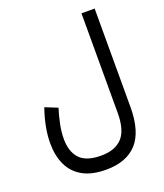

<svg xmlns="http://www.w3.org/2000/svg" viewBox="-163 -779 966 1130"><g transform="rotate(-20 320.0 -214.5)"><path d="M565.4 -56.6Q565.4 97.7 499.5 169.9Q433.6 242.2 307.1 242.2Q216.3 242.2 159.2 209.7Q102.1 177.2 75.2 119.1Q48.3 61 48.3 -15.6Q48.3 -67.4 59.1 -121.8Q69.8 -176.3 88.4 -228L166 -196.8Q151.9 -151.9 142.1 -104.5Q132.3 -57.1 132.3 -12.7Q132.3 66.4 172.6 110.4Q212.9 154.3 307.1 154.3Q394.5 154.3 438.7 106.4Q482.9 58.6 482.9 -47.9V-672.4H565.4Z"/></g></svg>

Font: Vazirmatn RD FD
Style: Regular
Weight: 400
Designer: Saber Rastikerdar
Foundry: Saber Rastikerdar
Version: Version 33.003